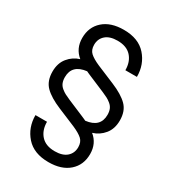

<svg xmlns="http://www.w3.org/2000/svg" viewBox="-192 -794 906 1008"><g transform="rotate(30 260.5 -290.0)"><path d="M222 -395Q217 -397 209.5 -400.5Q202 -404 200 -405Q114 -395 114 -320Q114 -300 120 -285.5Q126 -271 139.5 -260Q153 -249 164 -243.5Q175 -238 195 -229L299 -185Q304 -183 311.5 -179.5Q319 -176 321 -175Q407 -185 407 -260Q407 -280 401 -294.5Q395 -309 381.5 -320Q368 -331 357 -336.5Q346 -342 326 -351ZM43 -313Q43 -364 70 -397Q97 -430 137 -442Q90 -480 90 -544Q90 -610 135 -650Q180 -690 259 -690Q348 -690 394.5 -637.5Q441 -585 441 -510H371Q371 -561 342.5 -592.5Q314 -624 259 -624Q212 -624 187 -602Q162 -580 162 -544Q162 -513 180.5 -496Q199 -479 238 -462L348 -416Q413 -389 445.5 -356.5Q478 -324 478 -267Q478 -216 451 -183Q424 -150 384 -138Q431 -100 431 -36Q431 30 386 70Q341 110 262 110Q173 110 126.5 57.5Q80 5 80 -70H150Q150 -19 178.5 12.5Q207 44 262 44Q309 44 334 22Q359 0 359 -36Q359 -67 340.5 -84Q322 -101 283 -118L173 -164Q108 -191 75.5 -223.5Q43 -256 43 -313Z"/></g></svg>

Font: TASA Orbiter Display
Style: Regular
Weight: 400
Designer: Weizhong Zhang
Version: Version 1.000;Glyphs 3.1.2 (3151)